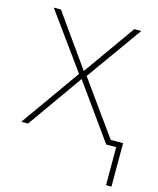

<svg xmlns="http://www.w3.org/2000/svg" viewBox="-107 -604 702 854"><g transform="rotate(15 244.0 -176.5)"><path d="M463 0H417L236 -253L57 0H26L219 -272L34 -528H67L236 -290L405 -528H437L254 -272L431 -25H488V175H463Z"/></g></svg>

Font: Noto Sans UI Thin
Style: Regular
Weight: 250
Designer: Monotype Design Team
Foundry: Monotype Imaging Inc.
Version: Version 1.001